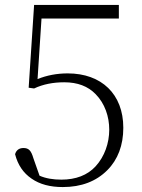

<svg xmlns="http://www.w3.org/2000/svg" viewBox="-20 -743 573 777"><path d="M234 14C309 14 369 -9 414 -54C457 -97 479 -155 479 -226C479 -362 391 -446 254 -446C210 -446 169 -438 132 -423L148 -668H461V-723H118L96 -388L118 -385C154 -402 195 -410 240 -410C294 -410 336 -394 367 -362C441 -287 440 -150 367 -70C334 -34 287 -16 228 -16C195 -16 165 -21 140 -32L115 -103C106 -134 96 -144 75 -144C58 -144 46 -136 41 -119C52 -76 74 -43 108 -20C141 3 183 14 234 14Z"/></svg>

Font: AllPunType ExtraLight
Style: Regular
Weight: 280
Version: 1.0